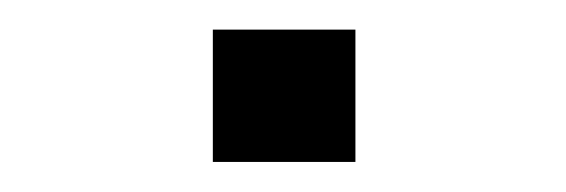

<svg xmlns="http://www.w3.org/2000/svg" viewBox="-20 -433 380 129"><path d="M123 -324.2V-413.1H218.8V-324.2Z"/></svg>

Font: Gothic A1 Light
Style: Regular
Weight: 300
Version: Version 2.50